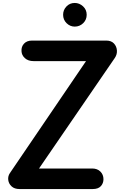

<svg xmlns="http://www.w3.org/2000/svg" viewBox="-20 -1279 811 1299"><path d="M112 0Q78 0 58.5 -18Q39 -36 35.8 -61.2Q32.5 -86.5 47 -108L562 -865.5H207.5Q170.5 -865.5 148.5 -885.5Q126.5 -905.5 125.5 -933Q123.5 -963.5 142.8 -984Q162 -1004.5 197 -1004.5H699Q732.5 -1004.5 750.8 -985Q769 -965.5 771 -938Q773 -910.5 756.5 -886.5L244 -139H603.5Q638.5 -139 659.2 -118.2Q680 -97.5 680 -66.5Q680 -39 662.2 -19.5Q644.5 0 607.5 0ZM485.5 -1099Q454 -1099 430.5 -1122.2Q407 -1145.5 407 -1179Q407 -1211.5 429.5 -1235.2Q452 -1259 485.5 -1259Q517 -1259 541.8 -1236.2Q566.5 -1213.5 566.5 -1179Q566.5 -1145.5 542.8 -1122.2Q519 -1099 485.5 -1099Z"/></svg>

Font: Edu NSW ACT Hand
Style: Regular
Weight: 400
Designer: Tina and Corey Anderson, Eben Sorkin, Mirko Velimirovic
Foundry: Sorkin Type Co.
Version: Version 2.000